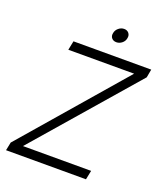

<svg xmlns="http://www.w3.org/2000/svg" viewBox="-154 -967 926 1072"><g transform="rotate(20 308.5 -431.0)"><path d="M608 -651 90 -54H495L484 0H9L19 -49L535 -646H144L155 -700H617ZM381 -777Q363 -777 353 -789Q343 -801 347 -819Q350 -837 365 -849.5Q380 -862 398 -862Q416 -862 426 -849.5Q436 -837 432 -819Q429 -801 414 -789Q399 -777 381 -777Z"/></g></svg>

Font: Albert Sans Light
Style: Italic
Weight: 300
Italic angle: -11.25°
Designer: Andreas Rasmussen
Foundry: a.Foundry
Version: Version 1.025